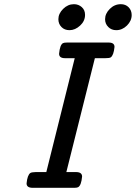

<svg xmlns="http://www.w3.org/2000/svg" viewBox="-20 -897 649 917"><path d="M106.9 -21Q110.8 -61 125 -70.8Q130.9 -74.7 150.9 -75.2H201.2L336.9 -619.1H291Q262.2 -619.1 262.2 -640.1Q266.1 -683.1 280.8 -690.9Q286.6 -693.8 299.8 -693.8H499Q526.9 -693.8 526.9 -672.9Q522.9 -632.8 508.8 -623Q502.9 -619.1 482.9 -619.1H433.1L296.9 -75.2H342.8Q371.6 -75.2 372.1 -54.2Q368.2 -11.2 353 -2.9Q347.2 0 335 0H136.2Q106.9 0 106.9 -21ZM258.8 -805.2Q258.8 -832 281.5 -854.5Q304.2 -877 333 -877Q355 -877 370.6 -863Q386.2 -849.1 386.2 -826.2Q386.2 -796.4 362.5 -774.7Q338.9 -752.9 312 -752.9Q288.1 -752.9 273.4 -768.1Q258.8 -783.2 258.8 -805.2ZM481.9 -805.2Q481.9 -832 504.4 -854.5Q526.9 -877 557.1 -877Q580.1 -877 594.5 -862.1Q608.9 -847.2 608.9 -825.2Q608.9 -797.4 586.4 -775.1Q564 -752.9 535.2 -752.9Q512.2 -752.9 497.1 -768.1Q481.9 -783.2 481.9 -805.2Z"/></svg>

Font: CMU Concrete
Style: BoldItalic
Weight: 700
Italic angle: -14.04°
Version: Version 0.7.0